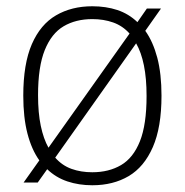

<svg xmlns="http://www.w3.org/2000/svg" viewBox="-20 -568 576 598"><path d="M432.5 -472Q456.5 -438.5 469.8 -388.5Q483 -338.5 483 -270Q483 -171.5 456 -109.8Q429 -48 380.8 -19.5Q332.5 9 267.5 9Q225.5 9 189.8 -3Q154 -15 127 -41L97.5 0.5H53.5L102.5 -68.5Q78.5 -102 65.5 -152Q52.5 -202 52.5 -270Q52.5 -369 79.2 -430.5Q106 -492 154.5 -520.2Q203 -548.5 267.5 -548.5Q310 -548.5 345.5 -536.8Q381 -525 408 -499L437.5 -541.5H481.5ZM267.5 -508.5Q216 -508.5 178.2 -486.2Q140.5 -464 119.5 -412.2Q98.5 -360.5 98.5 -271.5Q98.5 -216.5 107 -176Q115.5 -135.5 131 -108L383.5 -463.5Q362 -487.5 332.5 -498Q303 -508.5 267.5 -508.5ZM267.5 -31.5Q319 -31.5 357 -53.8Q395 -76 415.8 -128Q436.5 -180 436.5 -269Q436.5 -324 428.2 -364.5Q420 -405 404 -433L152 -77Q173.5 -52.5 202.8 -42Q232 -31.5 267.5 -31.5Z"/></svg>

Font: Encode Sans XLt
Style: Regular
Weight: 200
Designer: Multiple Designers
Foundry: Impallari Type
Version: Version 3.002; ttfautohint (v1.8.3) -l 8 -r 50 -G 200 -x 14 